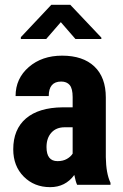

<svg xmlns="http://www.w3.org/2000/svg" viewBox="-20 -770 511 800"><path d="M301.3 0Q295.4 -12.2 289.6 -41Q252.4 9.8 189 9.8Q122.6 9.8 78.9 -34.2Q35.2 -78.1 35.2 -147.9Q35.2 -231 88.1 -276.4Q141.1 -321.8 240.7 -322.8H282.7V-365.2Q282.7 -400.9 270.5 -415.5Q258.3 -430.2 234.9 -430.2Q183.1 -430.2 183.1 -369.6H44.9Q44.9 -442.9 99.9 -490.5Q154.8 -538.1 238.8 -538.1Q325.7 -538.1 373.3 -492.9Q420.9 -447.8 420.9 -363.8V-115.2Q421.9 -46.9 440.4 -8.3V0ZM219.7 -98.6Q242.7 -98.6 258.8 -107.9Q274.9 -117.2 282.7 -129.9V-239.7H249.5Q214.4 -239.7 194.1 -217.3Q173.8 -194.8 173.8 -157.2Q173.8 -98.6 219.7 -98.6ZM402.3 -613.3V-607.4H294.4L233.4 -677.7L172.4 -607.4H66.9V-615.2L193.8 -750H272.9Z"/></svg>

Font: Roboto Condensed
Style: Bold
Weight: 700
Designer: Google
Version: Version 2.134; 2016